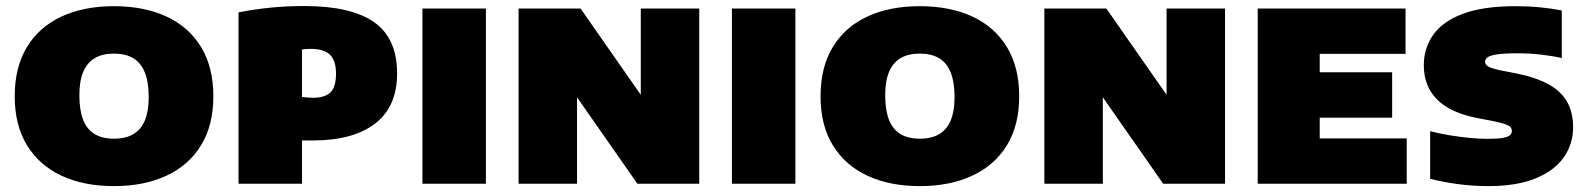

<svg xmlns="http://www.w3.org/2000/svg" viewBox="-20 -624 5383 652"><path d="M367 8Q265 8 189.2 -27.2Q113.5 -62.5 71.8 -130.5Q30 -198.5 30 -297Q30 -396 71.5 -464.2Q113 -532.5 188.8 -567.8Q264.5 -603 367 -603Q469.5 -603 545.5 -567.8Q621.5 -532.5 663 -464Q704.5 -395.5 704.5 -297Q704.5 -199 663 -131Q621.5 -63 545.5 -27.5Q469.5 8 367 8ZM367 -153Q406.5 -153 432.8 -168.5Q459 -184 472 -215.2Q485 -246.5 485 -294Q485 -345 471.8 -378Q458.5 -411 432.2 -426.5Q406 -442 367 -442Q328.5 -442 302.5 -427Q276.5 -412 263 -380.8Q249.5 -349.5 249.5 -301Q249.5 -249.5 262.5 -216.8Q275.5 -184 301.8 -168.5Q328 -153 367 -153Z M790 0V-582Q840.5 -592 896.2 -597.8Q952 -603.5 1013.5 -603.5Q1172 -603.5 1250.2 -548.8Q1328.5 -494 1328.5 -374.5Q1328.5 -262 1254 -204.5Q1179.5 -147 1042.5 -147Q1032.5 -147 1023 -147Q1013.5 -147 1005.5 -147V0ZM1044.5 -292Q1082.5 -292 1101.8 -310Q1121 -328 1121 -374Q1121 -417.5 1100.8 -437.8Q1080.5 -458 1035.5 -458Q1028 -458 1020 -457.5Q1012 -457 1005.5 -456V-294.5Q1016 -293.5 1025 -292.8Q1034 -292 1044.5 -292Z M1414.5 0V-595H1630V0Z M1741 0V-595H1951.5L2184 -262H2156V-595H2354.5V0H2144.5L1912 -333H1939.5V0Z M2465.5 0V-595H2681V0Z M3103.5 8Q3001.5 8 2925.8 -27.2Q2850 -62.5 2808.2 -130.5Q2766.5 -198.5 2766.5 -297Q2766.5 -396 2808 -464.2Q2849.5 -532.5 2925.2 -567.8Q3001 -603 3103.5 -603Q3206 -603 3282 -567.8Q3358 -532.5 3399.5 -464Q3441 -395.5 3441 -297Q3441 -199 3399.5 -131Q3358 -63 3282 -27.5Q3206 8 3103.5 8ZM3103.5 -153Q3143 -153 3169.2 -168.5Q3195.5 -184 3208.5 -215.2Q3221.5 -246.5 3221.5 -294Q3221.5 -345 3208.2 -378Q3195 -411 3168.8 -426.5Q3142.5 -442 3103.5 -442Q3065 -442 3039 -427Q3013 -412 2999.5 -380.8Q2986 -349.5 2986 -301Q2986 -249.5 2999 -216.8Q3012 -184 3038.2 -168.5Q3064.5 -153 3103.5 -153Z M3526.5 0V-595H3737L3969.5 -262H3941.5V-595H4140V0H3930L3697.5 -333H3725V0Z M4251 0V-595H4753V-441H4461.5V-154H4757V0ZM4376 -224.5V-378.5H4707.5V-224.5Z M5034.5 8Q4979.5 8 4927.8 0.8Q4876 -6.5 4836.5 -17V-178.5Q4867 -170.5 4901.8 -164.8Q4936.5 -159 4970.2 -155.8Q5004 -152.5 5031.5 -152.5Q5067 -152.5 5084.8 -156Q5102.5 -159.5 5108.2 -165.5Q5114 -171.5 5114 -179Q5114 -186 5109.8 -191.5Q5105.5 -197 5091.5 -202.2Q5077.5 -207.5 5049.5 -213L4997 -223Q4903.5 -241.5 4859.2 -287Q4815 -332.5 4815 -402.5Q4815 -460 4846.8 -505.5Q4878.5 -551 4947.2 -577Q5016 -603 5127 -603Q5170 -603 5210.8 -599Q5251.5 -595 5283.5 -588.5V-427Q5249.5 -434.5 5211 -438.8Q5172.5 -443 5133 -443Q5085 -443 5061.5 -439Q5038 -435 5030.5 -428.5Q5023 -422 5023 -414.5Q5023 -406 5031.5 -399.5Q5040 -393 5075.5 -385L5128 -375Q5195 -361.5 5238 -338Q5281 -314.5 5301.5 -278.5Q5322 -242.5 5322 -192Q5322 -134.5 5290.2 -89.5Q5258.5 -44.5 5194.5 -18.2Q5130.5 8 5034.5 8Z"/></svg>

Font: Encode Sans SC Black
Style: Regular
Weight: 900
Version: Version 3.002